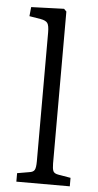

<svg xmlns="http://www.w3.org/2000/svg" viewBox="-54 -800 427 834"><g transform="rotate(5 159.0 -383.0)"><path d="M50 0V-37L102 -46Q119 -48 125 -57.5Q131 -67 131 -96V-657Q131 -688 123.5 -698.5Q116 -709 93 -713L44 -721L48 -761L191 -766L202 -755V-92Q202 -70 206.5 -59.5Q211 -49 230 -46L283 -37V0Z"/></g></svg>

Font: Literata 12pt Light
Style: Regular
Weight: 300
Designer: Latin by Veronika Burian and Jose Scaglione. Greek by Irene Vlachou. Cyrillic by Vera Evstafieva.
Foundry: TypeTogether
Version: Version 3.002